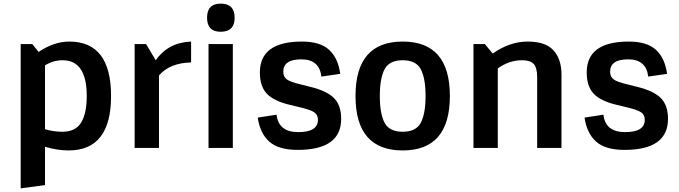

<svg xmlns="http://www.w3.org/2000/svg" viewBox="-20 -815 3744 1058"><path d="M362 -586Q592 -586 592 -286Q592 14 358 14Q298 14 228 -6V205L94 223V-572H158L193 -529Q278 -586 362 -586ZM325 -483Q274 -483 228 -455V-103Q275 -89 324 -89Q396 -89 427 -139.5Q458 -190 458 -286Q458 -483 325 -483Z M856 0H722V-572H785L838 -483Q907 -581 1033 -586V-471Q915 -468 856 -399Z M1129 -572H1263V0H1129ZM1196 -640Q1121 -640 1121 -717.5Q1121 -795 1196 -795Q1273 -795 1273 -717.5Q1273 -640 1196 -640Z M1860 -160Q1860 11 1620 11Q1515 11 1464 -34.5Q1413 -80 1400 -167L1504 -183Q1515 -87 1623.5 -87Q1732 -87 1732 -155Q1732 -183 1710.5 -197Q1689 -211 1624 -226L1578 -237Q1489 -258 1450.5 -298.5Q1412 -339 1412 -416Q1412 -586 1644 -586Q1744 -586 1793.5 -540.5Q1843 -495 1855 -408L1751 -393Q1740 -488 1640.5 -488Q1541 -488 1541 -420Q1541 -392 1560.5 -377.5Q1580 -363 1640 -349L1692 -336Q1781 -314 1820.5 -274.5Q1860 -235 1860 -160Z M2099 -139Q2125 -89 2199 -89Q2273 -89 2299 -139Q2325 -189 2325 -286Q2325 -383 2299 -433Q2273 -483 2199 -483Q2125 -483 2099 -433Q2073 -383 2073 -286Q2073 -189 2099 -139ZM2459 -286Q2459 14 2199 14Q1939 14 1939 -286Q1939 -586 2199 -586Q2459 -586 2459 -286Z M2695 -520Q2789 -586 2887.5 -586Q2986 -586 3030 -537.5Q3074 -489 3074 -404V0H2940V-390Q2940 -441 2921.5 -462Q2903 -483 2857 -483Q2785 -483 2723 -438V0H2589V-572H2652Z M3661 -160Q3661 11 3421 11Q3316 11 3265 -34.5Q3214 -80 3201 -167L3305 -183Q3316 -87 3424.5 -87Q3533 -87 3533 -155Q3533 -183 3511.5 -197Q3490 -211 3425 -226L3379 -237Q3290 -258 3251.5 -298.5Q3213 -339 3213 -416Q3213 -586 3445 -586Q3545 -586 3594.5 -540.5Q3644 -495 3656 -408L3552 -393Q3541 -488 3441.5 -488Q3342 -488 3342 -420Q3342 -392 3361.5 -377.5Q3381 -363 3441 -349L3493 -336Q3582 -314 3621.5 -274.5Q3661 -235 3661 -160Z"/></svg>

Font: Sintony
Style: Bold
Weight: 700
Designer: Eduardo Rodriguez Tunni
Foundry: Eduardo Rodriguez Tunni
Version: Version 1.001